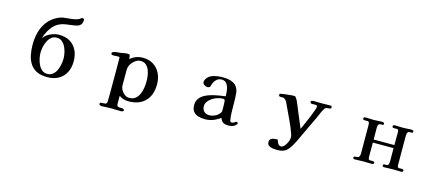

<svg xmlns="http://www.w3.org/2000/svg" viewBox="-61 -1426 5121 2249"><g transform="rotate(15 2500.0 -301.0)"><path d="M632 -253Q632 -284 624.5 -321.5Q617 -359 600.5 -393Q584 -427 557.5 -449Q531 -471 493 -471Q455 -471 428.5 -449Q402 -427 385 -392.5Q368 -358 360.5 -320.5Q353 -283 353 -253Q353 -222 360.5 -184Q368 -146 384.5 -111.5Q401 -77 427.5 -54.5Q454 -32 493 -32Q532 -32 559 -54Q586 -76 602 -111Q618 -146 625 -184Q632 -222 632 -253ZM755 -253Q755 -175 724.5 -117Q694 -59 637.5 -27Q581 5 502 5Q424 5 373 -20.5Q322 -46 292.5 -91Q263 -136 251 -195.5Q239 -255 239 -323Q239 -400 258.5 -472Q278 -544 322 -602Q366 -660 439 -696Q480 -716 524.5 -719.5Q569 -723 614 -729Q634 -732 656.5 -737.5Q679 -743 696 -754Q704 -760 709.5 -765Q715 -770 727 -770Q732 -770 739 -766.5Q746 -763 746 -758Q746 -717 729 -696.5Q712 -676 684 -669Q656 -662 622 -658Q582 -654 542 -647Q502 -640 466 -621Q432 -603 406.5 -574Q381 -545 362 -511Q337 -468 323 -417Q328 -425 334 -431.5Q340 -438 346 -445Q375 -474 422 -492.5Q469 -511 509 -511Q588 -511 643 -478.5Q698 -446 726.5 -388Q755 -330 755 -253Z M1640 -248Q1640 -280 1635 -316.5Q1630 -353 1616 -386.5Q1602 -420 1577 -441Q1552 -462 1511 -462Q1483 -462 1455.5 -444.5Q1428 -427 1408.5 -400.5Q1389 -374 1383 -347Q1381 -336 1380.5 -324.5Q1380 -313 1380 -302Q1380 -259 1380 -217Q1380 -175 1380 -132Q1380 -104 1395.5 -75.5Q1411 -47 1436.5 -28Q1462 -9 1491 -9Q1538 -9 1567 -32.5Q1596 -56 1612 -92.5Q1628 -129 1634 -170.5Q1640 -212 1640 -248ZM1768 -246Q1768 -116 1696.5 -42Q1625 32 1493 32Q1430 32 1380 -3V94Q1380 115 1389.5 122Q1399 129 1413.5 129Q1428 129 1443 129Q1450 129 1461 134.5Q1472 140 1472 149Q1472 157 1461 162Q1450 167 1443 167Q1413 167 1383.5 165.5Q1354 164 1324 164Q1294 164 1264 166Q1234 168 1204 168Q1197 168 1186 163Q1175 158 1175 150Q1175 134 1190 131.5Q1205 129 1223.5 129.5Q1242 130 1250 124Q1258 117 1260 109Q1262 101 1262 91Q1262 65 1262.5 38.5Q1263 12 1263 -14V-268Q1263 -309 1262.5 -350.5Q1262 -392 1262 -433Q1262 -440 1256 -442Q1250 -444 1245 -444Q1230 -444 1215 -442.5Q1200 -441 1185 -441Q1177 -441 1167.5 -444Q1158 -447 1158 -458Q1158 -473 1172 -478Q1189 -486 1214 -488Q1239 -490 1258 -492Q1279 -495 1299.5 -499.5Q1320 -504 1342 -504Q1364 -504 1368 -497Q1372 -490 1374 -470L1376 -448Q1442 -505 1528 -505Q1604 -505 1657.5 -470.5Q1711 -436 1739.5 -377.5Q1768 -319 1768 -246Z M2586 -172Q2586 -177 2586 -192.5Q2586 -208 2585 -225.5Q2584 -243 2583.5 -257Q2583 -271 2581 -273Q2576 -281 2570.5 -282.5Q2565 -284 2556 -284Q2528 -284 2495 -274Q2462 -264 2432 -245Q2402 -226 2382.5 -200Q2363 -174 2363 -142Q2363 -102 2387.5 -78.5Q2412 -55 2451 -55Q2480 -55 2511 -67.5Q2542 -80 2562 -101Q2570 -109 2578 -121Q2586 -133 2586 -144ZM2799 -48Q2799 -43 2795 -39Q2778 -15 2752 -6Q2726 3 2697 3Q2658 3 2634.5 -11Q2611 -25 2598 -63Q2558 -32 2511 -14.5Q2464 3 2414 3Q2370 3 2332.5 -8Q2295 -19 2272.5 -47.5Q2250 -76 2250 -127Q2250 -173 2273 -204.5Q2296 -236 2333.5 -256.5Q2371 -277 2415.5 -289Q2460 -301 2503.5 -308Q2547 -315 2581 -320Q2581 -345 2578 -375Q2575 -405 2566 -433Q2557 -461 2537.5 -479Q2518 -497 2485 -497Q2445 -497 2419 -468.5Q2393 -440 2383 -403Q2382 -399 2381 -393.5Q2380 -388 2377 -383Q2371 -375 2362.5 -371.5Q2354 -368 2344 -368Q2328 -368 2307.5 -381Q2287 -394 2287 -413Q2287 -438 2302 -458Q2323 -488 2356 -502.5Q2389 -517 2426 -521.5Q2463 -526 2496 -526Q2527 -526 2559 -520.5Q2591 -515 2619.5 -500.5Q2648 -486 2666 -457Q2685 -428 2689 -393.5Q2693 -359 2694 -325Q2695 -290 2695 -255Q2695 -220 2696 -185Q2696 -175 2696.5 -154.5Q2697 -134 2699 -110.5Q2701 -87 2704.5 -68.5Q2708 -50 2714 -44Q2718 -41 2727 -41Q2748 -41 2759.5 -52.5Q2771 -64 2784 -64Q2789 -64 2794 -58.5Q2799 -53 2799 -48Z M3813 -513Q3813 -500 3797 -497Q3781 -494 3772 -494Q3752 -494 3742.5 -485.5Q3733 -477 3724 -460Q3710 -435 3699 -408Q3688 -381 3676 -355Q3651 -302 3625.5 -249Q3600 -196 3575 -143Q3555 -100 3534.5 -56Q3514 -12 3490 30Q3469 66 3447 88.5Q3425 111 3396 121.5Q3367 132 3324 132Q3302 132 3273.5 128.5Q3245 125 3224 111.5Q3203 98 3203 69Q3203 41 3218 29.5Q3233 18 3255 15Q3277 12 3297 12H3301Q3305 33 3319 56.5Q3333 80 3358 80Q3374 80 3387.5 67.5Q3401 55 3412 38.5Q3423 22 3428 10Q3435 -4 3439 -19.5Q3443 -35 3443 -51Q3443 -62 3441 -72.5Q3439 -83 3435 -93Q3408 -170 3372.5 -245Q3337 -320 3302 -394Q3295 -411 3286 -430Q3277 -449 3264 -462Q3248 -479 3236 -479Q3224 -479 3203 -479Q3181 -479 3181 -498Q3181 -506 3186 -511Q3188 -514 3210.5 -517.5Q3233 -521 3262 -524.5Q3291 -528 3316 -530Q3341 -532 3348 -532Q3357 -532 3363 -530.5Q3369 -529 3375 -522Q3387 -508 3399.5 -481Q3412 -454 3423 -426Q3434 -398 3442 -379Q3463 -329 3484 -279Q3505 -229 3526 -179H3527Q3533 -193 3547 -223.5Q3561 -254 3577.5 -292.5Q3594 -331 3609 -369Q3624 -407 3634 -436Q3644 -465 3644 -476Q3644 -491 3636 -493.5Q3628 -496 3615 -496Q3607 -496 3598.5 -495.5Q3590 -495 3582 -495Q3573 -495 3565.5 -499Q3558 -503 3558 -513Q3558 -529 3573 -531Q3588 -533 3599 -533Q3619 -533 3638 -532Q3657 -531 3676 -531Q3706 -531 3735.5 -532Q3765 -533 3795 -533Q3804 -533 3808.5 -527Q3813 -521 3813 -513Z M4816 -17Q4816 -5 4810 -1.5Q4804 2 4793 2Q4768 2 4743 1Q4718 0 4692 0Q4666 0 4639.5 1.5Q4613 3 4586 3Q4579 3 4573 -0.5Q4567 -4 4567 -13Q4567 -30 4580 -30Q4593 -30 4604 -30Q4627 -30 4632.5 -46.5Q4638 -63 4638 -82Q4638 -123 4637.5 -162.5Q4637 -202 4637 -242H4386V-67Q4386 -52 4390.5 -42Q4395 -32 4412 -32Q4419 -32 4425.5 -32.5Q4432 -33 4439 -33Q4445 -33 4454.5 -29Q4464 -25 4464 -17Q4464 -4 4454.5 -1Q4445 2 4434 2Q4411 2 4387 1Q4363 0 4340 0Q4312 0 4285 1.5Q4258 3 4230 3Q4223 3 4217 -0.5Q4211 -4 4211 -13Q4211 -28 4221.5 -29Q4232 -30 4242 -30Q4270 -30 4277.5 -46Q4285 -62 4285 -85Q4285 -171 4284.5 -256.5Q4284 -342 4284 -427Q4284 -444 4280 -457Q4276 -470 4254 -470Q4248 -470 4241.5 -469.5Q4235 -469 4229 -469Q4221 -469 4212.5 -471.5Q4204 -474 4204 -485Q4204 -496 4210.5 -500Q4217 -504 4227 -504Q4253 -504 4279 -502.5Q4305 -501 4331 -501Q4356 -501 4380 -503.5Q4404 -506 4429 -506Q4436 -506 4446 -502Q4456 -498 4456 -489Q4456 -473 4443.5 -472.5Q4431 -472 4420 -472Q4397 -472 4391 -455.5Q4385 -439 4385 -420Q4385 -385 4385.5 -349.5Q4386 -314 4386 -279H4637Q4637 -318 4637.5 -357Q4638 -396 4638 -434Q4638 -449 4634 -459.5Q4630 -470 4612 -470Q4605 -470 4598.5 -469.5Q4592 -469 4585 -469Q4577 -469 4568.5 -471.5Q4560 -474 4560 -485Q4560 -504 4581 -504Q4607 -504 4633 -502.5Q4659 -501 4684 -501Q4709 -501 4734 -503.5Q4759 -506 4784 -506Q4791 -506 4801 -502Q4811 -498 4811 -489Q4811 -473 4798 -472.5Q4785 -472 4774 -472Q4750 -472 4744 -454Q4738 -436 4738 -417Q4738 -329 4738.5 -242Q4739 -155 4739 -67Q4739 -53 4743 -42.5Q4747 -32 4764 -32Q4771 -32 4777.5 -32.5Q4784 -33 4791 -33Q4799 -33 4807.5 -30.5Q4816 -28 4816 -17Z"/></g></svg>

Font: Kaisei Opti
Style: Bold
Weight: 700
Designer: Font-Kai, 金井和夫
Foundry: KAZUO KANAI
Version: Version 5.003